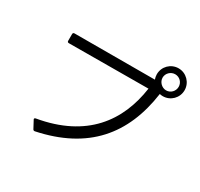

<svg xmlns="http://www.w3.org/2000/svg" viewBox="-173 -1040 1346 1292"><g transform="rotate(30 500.0 -394.5)"><path d="M224 24C227 30 232 32 239 31C609 -46 794 -267 842 -607C850 -605 858 -604 866 -604C926 -604 974 -652 974 -712C974 -771 926 -820 866 -820C806 -820 758 -772 758 -712C758 -699 761 -685 765 -674L141 -673C133 -673 129 -668 129 -661V-609C129 -601 133 -597 141 -597C278 -597 621 -599 758 -600C719 -328 562 -109 201 -47C192 -45 189 -39 194 -32ZM866 -649C833 -649 803 -678 803 -712C803 -746 832 -774 866 -774C901 -774 928 -746 928 -712C928 -678 901 -649 866 -649Z"/></g></svg>

Font: LINE Seed JP App_OTF Regular
Style: Regular
Weight: 400
Designer: LY Corporation & Fontrix & Fontworks
Version: Version 1.002